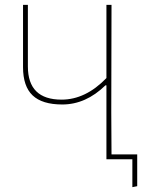

<svg xmlns="http://www.w3.org/2000/svg" viewBox="-20 -657 633 792"><path d="M419 0V-305H415Q334 -226 237 -226Q154 -226 114.5 -263.5Q75 -301 75 -380V-637H95V-383Q95 -246 234 -246Q333 -246 419 -335V-637H440L439 -195L440 -20H546V111L526 115V0Z"/></svg>

Font: Alegreya Sans SC Thin
Style: Regular
Weight: 100
Designer: Juan Pablo del Peral
Foundry: Huerta Tipografica
Version: Version 2.007